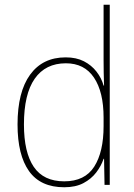

<svg xmlns="http://www.w3.org/2000/svg" viewBox="-20 -780 565 810"><path d="M251 10Q151 10 102.5 -58Q54 -126 54 -255Q54 -392 107 -465Q160 -538 257 -538Q302 -538 334 -521.5Q366 -505 387 -478Q408 -451 417 -419H419Q418 -448 417.5 -474.5Q417 -501 417 -526V-760H443V0H421L419 -110H417Q407 -80 386 -52.5Q365 -25 332 -7.5Q299 10 251 10ZM251 -15Q338 -15 377.5 -77Q417 -139 417 -248V-284Q417 -392 376.5 -452.5Q336 -513 258 -513Q172 -513 126.5 -448Q81 -383 81 -255Q81 -137 122.5 -76Q164 -15 251 -15Z"/></svg>

Font: Noto Sans Khmer SemiCondensed Thin
Style: Regular
Weight: 250
Width: 4
Designer: Danh Hong and the Monotype Design Team
Foundry: Monotype Imaging Inc.
Version: Version 2.004